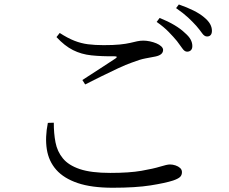

<svg xmlns="http://www.w3.org/2000/svg" viewBox="-20 -837 1040 871"><path d="M828.5 -602.6Q817.1 -602.8 807.3 -617.2Q797.6 -631.5 782.7 -650.8Q767.3 -669.5 745.4 -692Q723.6 -714.6 690.7 -737.6L704.3 -755.7Q742.7 -740.1 771.4 -723Q800.1 -705.8 818 -688.4Q837 -672.2 844.9 -657.4Q852.7 -642.6 852.5 -627.8Q852.5 -615.6 846 -609.1Q839.6 -602.6 828.5 -602.6ZM491 14.7Q395.3 14.7 332.4 -6.6Q269.5 -28 235.2 -66.8Q200.9 -105.6 192.4 -159.8Q183.9 -213.9 197.1 -279.6L224.1 -280.4Q223.8 -232.5 231.8 -191.1Q239.7 -149.7 265.3 -118.5Q290.8 -87.2 342.1 -69.9Q393.4 -52.6 480.2 -52.6Q567.2 -52.6 621.8 -62.2Q676.5 -71.8 707.1 -81.3Q737.8 -90.9 751 -90.9Q763.5 -90.9 776.1 -86.7Q788.7 -82.6 797.1 -74.9Q805.4 -67.3 805.4 -56.1Q805.4 -42.1 796.5 -33.9Q787.5 -25.7 765.3 -18.1Q730.8 -6.8 663.2 4Q595.6 14.7 491 14.7ZM353.7 -474Q391.3 -498.7 433.5 -525.7Q475.6 -552.7 503.3 -571.3Q518.3 -581.5 498.5 -581.7Q440.3 -581 394.6 -585.9Q348.9 -590.7 311.1 -609.8Q273.2 -628.8 236.2 -668.8L250.9 -687.5Q287 -664.1 317.4 -652.2Q347.8 -640.2 379.3 -636.2Q410.9 -632.2 450.3 -632.2Q494.4 -632.2 523.2 -635.1Q551.9 -638 570.5 -642.4Q589 -646.9 602.6 -649.8Q616.1 -652.7 630.6 -652.7Q644.3 -652.7 660.1 -649.4Q675.9 -646 689.3 -640.4Q702.7 -634.9 711.3 -626.9Q719.9 -618.9 719.9 -610.6Q719.9 -587.8 684.9 -580.6Q664.7 -576.6 639.6 -572Q614.6 -567.4 577.4 -552.9Q552.5 -544.3 516 -527.3Q479.6 -510.3 440.5 -491Q401.4 -471.7 366.4 -453.9ZM919.2 -671.5Q907.2 -671.5 897 -686Q886.9 -700.6 870.6 -719.6Q853.8 -738.2 833.4 -757.3Q812.9 -776.5 778.8 -800.2L791.3 -816.7Q829.2 -803.6 858.1 -789.1Q887 -774.5 905 -759.3Q924.8 -743.1 933.1 -728Q941.4 -712.9 941.4 -697.3Q941.4 -684.8 935.7 -678.2Q930.1 -671.5 919.2 -671.5Z"/></svg>

Font: Noto Serif KR ExtraLight
Style: Regular
Weight: 200
Designer: Ryoko NISHIZUKA 西塚涼子 (kana & ideographs); Frank Grießhammer (Latin, Greek & Cyrillic); Wenlong ZHANG 张文龙 (bopomofo); San
Foundry: Adobe
Version: Version 2.002-H1;hotconv 1.1.0;makeotfexe 2.6.0